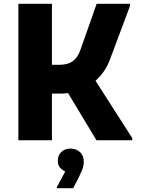

<svg xmlns="http://www.w3.org/2000/svg" viewBox="-20 -740 742 1013"><path d="M77 0V-720H254V-398H290Q339 -398 365 -418Q391 -438 404 -476L490 -720H666V-709L562 -431Q537 -361 484 -314L678 -11V0H489L339 -249Q320 -246 300 -246H254V0ZM324 165Q311 159 298 146Q285 133 285 108Q285 79 304 61.5Q323 44 352 44Q381 44 401.5 62Q422 80 422 113Q422 136 412.5 158.5Q403 181 396 195L366 253H280V247Z"/></svg>

Font: Kufam
Style: Bold
Weight: 700
Designer: Wael Morcos, Artur Schmal
Foundry: Original Type
Version: Version 1.300; ttfautohint (v1.8.3)